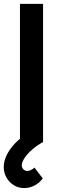

<svg xmlns="http://www.w3.org/2000/svg" viewBox="-24 -740 325 1000"><path d="M200.3 0H80V-720H200.3ZM102.7 239.5Q71.2 239.5 47.1 224.1Q22.9 208.7 9.2 183.8Q-4.5 158.9 -4.5 130.3Q-4.5 94.5 15.7 58.3Q35.9 22.1 70.3 -9Q104.8 -40.1 147.7 -60.5L200.3 0Q169.8 16.2 144.6 38.1Q119.4 59.9 104.5 82Q89.5 104.2 89.5 121.2Q89.5 133.7 98 142Q106.5 150.3 118.5 150.3Q127 150.3 136.6 145.8Q146.2 141.3 155.5 133L198.8 189.3Q181.1 213.2 155.5 226.4Q129.8 239.5 102.7 239.5Z"/></svg>

Font: Manrope Variable Light
Style: Regular
Weight: 200
Designer: Mikhail Sharanda
Foundry: Mikhail Sharanda
Version: Version 4.505